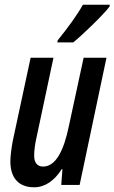

<svg xmlns="http://www.w3.org/2000/svg" viewBox="-20 -785 486 815"><path d="M223 -605H291C327 -634 417 -720 445 -757L446 -765H332C306 -719 268 -667 225 -614ZM125 10C171 10 211 -18 242 -67H245L240 0H318L432 -540H335L273 -253C251 -144 216 -78 163 -78C137 -78 125 -96 125 -124C125 -148 129 -176 136 -206L207 -540H110L34 -186C29 -158 24 -124 24 -100C24 -30 59 10 125 10Z"/></svg>

Font: Noto Sans UI Condensed Medium
Style: Italic
Weight: 500
Width: 3
Italic angle: -12°
Designer: Monotype Design Team
Foundry: Monotype Imaging Inc.
Version: Version 1.901